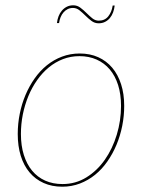

<svg xmlns="http://www.w3.org/2000/svg" viewBox="-20 -699 548 725"><path d="M47 0ZM216 -4Q265.5 -4 306.2 -29.2Q347 -54.5 376 -96Q405 -137.5 421 -190.5Q437 -243.5 437 -299Q437 -343 426 -377.8Q415 -412.5 394.5 -436.8Q374 -461 345 -474Q316 -487 280 -487Q247 -487 217.8 -475.8Q188.5 -464.5 164 -444.2Q139.5 -424 120 -396.2Q100.5 -368.5 87 -335.8Q73.5 -303 66.2 -266.8Q59 -230.5 59 -193Q59 -149 70 -114Q81 -79 101.2 -54.5Q121.5 -30 150.5 -17Q179.5 -4 216 -4ZM215 6Q176 6 144.8 -8Q113.5 -22 91.8 -47.8Q70 -73.5 58.5 -110.2Q47 -147 47 -193Q47 -231.5 54.5 -269Q62 -306.5 76.2 -340.2Q90.5 -374 110.8 -402.8Q131 -431.5 157 -452.5Q183 -473.5 214.2 -485.2Q245.5 -497 281 -497Q320 -497 351 -483Q382 -469 403.8 -443.2Q425.5 -417.5 437.2 -381Q449 -344.5 449 -299Q449 -261 441.5 -223.5Q434 -186 419.8 -152Q405.5 -118 385.2 -89Q365 -60 339 -39Q313 -18 281.8 -6Q250.5 6 215 6ZM353 -621Q376 -621 389 -637.5Q402 -654 405.5 -678H413Q411.5 -664.5 407 -652.2Q402.5 -640 395 -631Q387.5 -622 376.8 -616.5Q366 -611 352.5 -611Q337.5 -611 325.5 -620Q313.5 -629 302.5 -640Q291.5 -651 280.2 -660Q269 -669 255.5 -669Q244.5 -669 235.5 -664.5Q226.5 -660 219.8 -652.2Q213 -644.5 208.8 -634Q204.5 -623.5 203 -612H195Q196.5 -625.5 201.2 -637.8Q206 -650 213.8 -659Q221.5 -668 232.2 -673.5Q243 -679 256.5 -679Q271.5 -679 283.5 -670Q295.5 -661 306.5 -650Q317.5 -639 328.5 -630Q339.5 -621 353 -621Z"/></svg>

Font: Lato Hairline
Style: Italic
Weight: 100
Italic angle: -7°
Designer: Lukasz Dziedzic
Foundry: tyPoland Lukasz Dziedzic
Version: Version 2.007; 2014-02-27